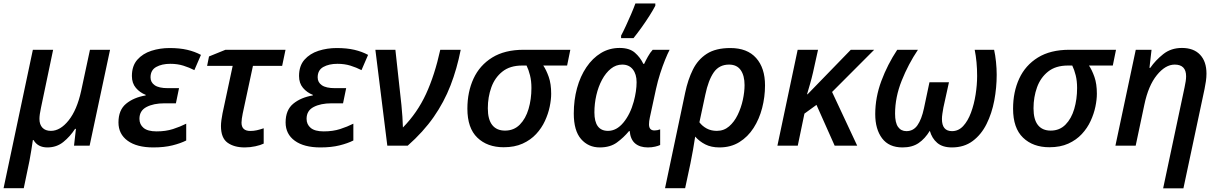

<svg xmlns="http://www.w3.org/2000/svg" viewBox="-47 -821 6873 1082"><path d="M-26.9 239.7 138.2 -540.5H252.4L184.1 -214.4Q175.3 -174.3 175.3 -150.9Q175.3 -119.1 192.1 -101.3Q209 -83.5 239.7 -83.5Q292.5 -83.5 339.6 -142.3Q386.7 -201.2 410.2 -308.1L460 -540.5H573.2L458 0H370.1L380.9 -94.7H376Q348.1 -51.8 310.1 -21Q272 9.8 220.2 9.8Q166 9.8 142.1 -31.7H138.2Q134.8 -8.8 129.4 25.9Q124 60.5 119.1 85L86.9 239.7Z M816.9 9.8Q724.1 9.8 672.4 -27.8Q620.6 -65.4 620.6 -130.9Q620.6 -201.2 663.8 -236.6Q707 -272 773.9 -283.2V-286.6Q741.2 -299.3 718.8 -325.7Q696.3 -352.1 696.3 -392.6Q696.3 -449.7 726.8 -484.4Q757.3 -519 805.9 -534.7Q854.5 -550.3 908.7 -550.3Q965.3 -550.3 1008.1 -540.3Q1050.8 -530.3 1085.4 -511.7L1048.3 -425.8Q1020 -440.4 986.6 -450.9Q953.1 -461.4 912.6 -461.4Q865.2 -461.4 833.3 -443.6Q801.3 -425.8 801.3 -384.8Q801.3 -356.9 825 -340.6Q848.6 -324.2 898.9 -324.2H961.9L944.3 -238.8H879.4Q818.4 -238.8 778.6 -218Q738.8 -197.3 738.8 -151.4Q738.8 -119.6 762.2 -100.1Q785.6 -80.6 835.4 -80.6Q887.2 -80.6 928 -93.8Q968.8 -106.9 1002.4 -124V-29.3Q970.7 -13.2 924.6 -1.7Q878.4 9.8 816.9 9.8Z M1332 9.8Q1272.5 9.8 1235.4 -16.8Q1198.2 -43.5 1198.2 -110.8Q1198.2 -125 1200.7 -144Q1203.1 -163.1 1207 -182.1L1264.2 -449.7H1120.1L1130.9 -502.9L1223.6 -540.5H1562L1543 -449.7H1378.4L1320.8 -181.2Q1317.9 -166 1315.9 -152.8Q1314 -139.6 1314 -129.9Q1314 -83 1363.8 -83Q1382.3 -83 1399.9 -86.9Q1417.5 -90.8 1439 -98.1V-11.7Q1420.9 -2.9 1391.8 3.4Q1362.8 9.8 1332 9.8Z M1758.8 9.8Q1666 9.8 1614.3 -27.8Q1562.5 -65.4 1562.5 -130.9Q1562.5 -201.2 1605.7 -236.6Q1648.9 -272 1715.8 -283.2V-286.6Q1683.1 -299.3 1660.6 -325.7Q1638.2 -352.1 1638.2 -392.6Q1638.2 -449.7 1668.7 -484.4Q1699.2 -519 1747.8 -534.7Q1796.4 -550.3 1850.6 -550.3Q1907.2 -550.3 1950 -540.3Q1992.7 -530.3 2027.3 -511.7L1990.2 -425.8Q1961.9 -440.4 1928.5 -450.9Q1895 -461.4 1854.5 -461.4Q1807.1 -461.4 1775.1 -443.6Q1743.2 -425.8 1743.2 -384.8Q1743.2 -356.9 1766.8 -340.6Q1790.5 -324.2 1840.8 -324.2H1903.8L1886.2 -238.8H1821.3Q1760.3 -238.8 1720.5 -218Q1680.7 -197.3 1680.7 -151.4Q1680.7 -119.6 1704.1 -100.1Q1727.5 -80.6 1777.3 -80.6Q1829.1 -80.6 1869.9 -93.8Q1910.6 -106.9 1944.3 -124V-29.3Q1912.6 -13.2 1866.5 -1.7Q1820.3 9.8 1758.8 9.8Z M2135.7 0 2068.4 -540.5H2181.2L2215.3 -228.5Q2218.8 -196.3 2220.7 -163.3Q2222.7 -130.4 2223.6 -102.5Q2304.7 -185.1 2353.8 -291.5Q2402.8 -397.9 2434.1 -540.5H2549.3Q2528.3 -433.6 2491.9 -339.6Q2455.6 -245.6 2397 -161.6Q2338.4 -77.6 2250.5 0Z M2791.5 8.8Q2699.2 8.8 2643.1 -45.2Q2586.9 -99.1 2586.9 -208.5Q2586.9 -303.2 2621.6 -378.2Q2656.2 -453.1 2726.8 -496.8Q2797.4 -540.5 2904.3 -540.5H3167L3148.9 -451.7H3014.6Q3031.7 -426.3 3045.4 -387.5Q3059.1 -348.6 3059.1 -292.5Q3059.1 -259.8 3050.8 -219.7Q3042.5 -179.7 3023.9 -139.4Q3005.4 -99.1 2974.4 -65.7Q2943.4 -32.2 2898.2 -11.7Q2853 8.8 2791.5 8.8ZM2798.8 -85Q2849.1 -85 2882.3 -118.7Q2915.5 -152.3 2931.6 -207Q2947.8 -261.7 2947.8 -325.2Q2947.8 -364.7 2939.9 -396.2Q2932.1 -427.7 2920.4 -451.7H2896Q2827.1 -451.7 2784.4 -417.7Q2741.7 -383.8 2721.9 -328.9Q2702.1 -273.9 2702.1 -210.9Q2702.1 -147.5 2727.1 -116.2Q2752 -85 2798.8 -85Z M3333 9.8Q3268.6 9.8 3227.5 -37.4Q3186.5 -84.5 3186.5 -181.2Q3186.5 -257.3 3204.8 -324.2Q3223.1 -391.1 3257.6 -442.1Q3292 -493.2 3339.4 -522Q3386.7 -550.8 3444.8 -550.8Q3500 -550.8 3530.5 -524.4Q3561 -498 3578.6 -460.9H3583Q3590.8 -478 3604 -501.7Q3617.2 -525.4 3631.3 -540.5H3726.6Q3715.3 -519 3701.2 -484.1Q3687 -449.2 3673.3 -406.7Q3659.7 -364.3 3649.9 -319.8L3615.2 -159.2Q3610.4 -137.7 3610.4 -120.1Q3610.4 -85.9 3641.1 -85.9Q3656.7 -85.9 3673.3 -91.8V-3.9Q3663.6 1 3644.8 5.4Q3626 9.8 3604 9.8Q3559.1 9.8 3532.5 -12.5Q3505.9 -34.7 3501.5 -82.5H3498Q3467.8 -45.9 3429.7 -18.1Q3391.6 9.8 3333 9.8ZM3379.4 -83.5Q3427.7 -83.5 3466.3 -130.4Q3504.9 -177.2 3524.4 -248.5Q3540.5 -308.1 3540.5 -357.9Q3540.5 -402.8 3519.3 -429.9Q3498 -457 3459.5 -457Q3424.3 -457 3395.5 -433.8Q3366.7 -410.6 3345.7 -371.6Q3324.7 -332.5 3313.7 -284.7Q3302.7 -236.8 3302.7 -187.5Q3302.7 -83.5 3379.4 -83.5ZM3453.1 -606V-620.1Q3465.8 -644 3480.7 -676.3Q3495.6 -708.5 3509.8 -741.5Q3523.9 -774.4 3533.7 -801.3H3646V-788.6Q3633.8 -765.1 3613.8 -733.4Q3593.8 -701.7 3570.1 -668.5Q3546.4 -635.3 3522.9 -606Z M3700.7 239.7 3814.5 -299.8Q3829.6 -372.1 3857.7 -428.7Q3885.7 -485.4 3936 -517.8Q3986.3 -550.3 4068.8 -550.3Q4164.1 -550.3 4214.1 -494.1Q4264.2 -438 4264.2 -339.8Q4264.2 -274.9 4248 -212.4Q4231.9 -149.9 4199.7 -99.9Q4167.5 -49.8 4119.4 -20Q4071.3 9.8 4007.3 9.8Q3960.9 9.8 3927.5 -7.3Q3894 -24.4 3870.6 -51.3Q3865.2 -13.2 3858.6 22.5Q3852.1 58.1 3844.2 98.6L3814 239.7ZM3992.7 -83.5Q4032.2 -83.5 4061.5 -108.6Q4090.8 -133.8 4110.1 -173.6Q4129.4 -213.4 4139.2 -258.1Q4148.9 -302.7 4148.9 -341.3Q4148.9 -395 4127.2 -426Q4105.5 -457 4061.5 -457Q4005.9 -457 3975.3 -413.1Q3944.8 -369.1 3927.7 -287.1L3894.5 -131.8Q3910.6 -110.4 3935.5 -96.9Q3960.4 -83.5 3992.7 -83.5Z M4334 0 4448.2 -540.5H4563L4534.7 -412.6Q4527.3 -380.4 4517.8 -347.4Q4508.3 -314.5 4501 -289.6H4503.9L4747.6 -540.5H4879.4L4642.1 -302.7L4783.7 0H4656.7L4554.2 -230L4486.3 -180.7L4448.7 0Z M5039.1 9.8Q4962.4 9.8 4923.8 -41.7Q4885.3 -93.3 4885.3 -177.7Q4885.3 -272 4919.7 -364.5Q4954.1 -457 5009.3 -540.5H5126Q5071.8 -460 5034.4 -366.5Q4997.1 -272.9 4997.1 -180.7Q4997.1 -129.4 5013.9 -105.7Q5030.8 -82 5061 -82Q5100.1 -82 5123.3 -115.2Q5146.5 -148.4 5159.7 -210L5190.9 -357.4H5300.8L5269.5 -215.3Q5266.1 -197.3 5263.7 -180.2Q5261.2 -163.1 5261.2 -150.4Q5261.2 -82 5317.9 -82Q5354.5 -82 5381.1 -110.8Q5407.7 -139.6 5425 -186.5Q5442.4 -233.4 5450.9 -287.8Q5459.5 -342.3 5459.5 -393.1Q5459.5 -472.7 5445.8 -540.5H5555.2Q5562 -510.3 5565.9 -472.4Q5569.8 -434.6 5569.8 -399.9Q5569.8 -327.1 5556.2 -254.6Q5542.5 -182.1 5512.7 -122.3Q5482.9 -62.5 5434.6 -26.4Q5386.2 9.8 5317.4 9.8Q5264.6 9.8 5234.6 -15.9Q5204.6 -41.5 5192.9 -84Q5166 -39.6 5129.9 -14.9Q5093.8 9.8 5039.1 9.8Z M5866.7 8.8Q5774.4 8.8 5718.3 -45.2Q5662.1 -99.1 5662.1 -208.5Q5662.1 -303.2 5696.8 -378.2Q5731.4 -453.1 5802 -496.8Q5872.6 -540.5 5979.5 -540.5H6242.2L6224.1 -451.7H6089.8Q6106.9 -426.3 6120.6 -387.5Q6134.3 -348.6 6134.3 -292.5Q6134.3 -259.8 6126 -219.7Q6117.7 -179.7 6099.1 -139.4Q6080.6 -99.1 6049.6 -65.7Q6018.6 -32.2 5973.4 -11.7Q5928.2 8.8 5866.7 8.8ZM5874 -85Q5924.3 -85 5957.5 -118.7Q5990.7 -152.3 6006.8 -207Q6022.9 -261.7 6022.9 -325.2Q6022.9 -364.7 6015.1 -396.2Q6007.3 -427.7 5995.6 -451.7H5971.2Q5902.3 -451.7 5859.6 -417.7Q5816.9 -383.8 5797.1 -328.9Q5777.3 -273.9 5777.3 -210.9Q5777.3 -147.5 5802.2 -116.2Q5827.1 -85 5874 -85Z M6507.8 240.2 6628.4 -328.1Q6632.3 -347.2 6634.8 -362.5Q6637.2 -377.9 6637.2 -391.1Q6637.2 -457 6572.8 -457Q6520.5 -457 6472.4 -397.7Q6424.3 -338.4 6401.9 -231L6353 0H6238.8L6353.5 -540.5H6442.4L6430.7 -438.5H6435.1Q6464.8 -481.4 6508.5 -516.1Q6552.2 -550.8 6613.8 -550.8Q6679.7 -550.8 6715.8 -512.7Q6752 -474.6 6752 -406.2Q6752 -385.7 6748.8 -363.3Q6745.6 -340.8 6741.2 -319.8L6622.1 240.2Z"/></svg>

Font: Open Sans SemiBold
Style: Italic
Weight: 600
Italic angle: -12°
Designer: Monotype Design Team
Foundry: Monotype Imaging Inc.
Version: Version 3.003; ttfautohint (v1.8.4)